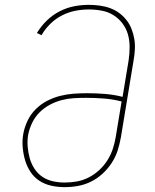

<svg xmlns="http://www.w3.org/2000/svg" viewBox="-20 -763 640 791"><path d="M246 8Q218 8 191 2Q164 -4 142 -18.5Q120 -33 105.5 -55Q91 -77 83.5 -102.5Q76 -128 73.5 -156Q71 -184 76 -212Q81 -239 93.5 -265.5Q106 -292 127 -313Q148 -334 174 -347.5Q200 -361 228 -368Q256 -375 283.5 -377Q311 -379 339 -379Q376 -379 413 -376Q450 -373 485 -364L510 -515Q514 -542 514 -569.5Q514 -597 507 -621.5Q500 -646 484.5 -666.5Q469 -687 447.5 -700.5Q426 -714 399.5 -719Q373 -724 346 -724Q318 -724 290 -718.5Q262 -713 235.5 -699.5Q209 -686 187.5 -665Q166 -644 151 -618L132 -627Q149 -655 172.5 -678Q196 -701 225 -716Q254 -731 284.5 -737Q315 -743 346 -743Q368 -743 390.5 -740Q413 -737 433.5 -729.5Q454 -722 471 -709.5Q488 -697 501 -680.5Q514 -664 522 -643.5Q530 -623 533.5 -601.5Q537 -580 535.5 -557Q534 -534 530 -512L478 -197Q473 -169 464.5 -142.5Q456 -116 440 -91.5Q424 -67 402 -47Q380 -27 354.5 -14.5Q329 -2 301.5 3Q274 8 246 8ZM246 -11Q272 -11 297 -15.5Q322 -20 345.5 -32Q369 -44 389 -62.5Q409 -81 423 -103.5Q437 -126 445 -150.5Q453 -175 457 -200L481 -345Q446 -354 409 -357Q372 -360 334 -360Q309 -360 284 -358.5Q259 -357 234 -350.5Q209 -344 185.5 -331.5Q162 -319 143 -300Q124 -281 112.5 -257Q101 -233 96 -208Q92 -184 94 -159Q96 -134 102.5 -111Q109 -88 122 -68Q135 -48 154 -35Q173 -22 197 -16.5Q221 -11 246 -11Q246 -11 246 -11Q246 -11 246 -11Z"/></svg>

Font: Iosevka Slab Thin Extended
Style: Italic
Weight: 100
Width: 7
Italic angle: -9°
Monospace: yes
Designer: Belleve Invis
Foundry: Belleve Invis
Version: Version 11.1.0; ttfautohint (v1.8.3)